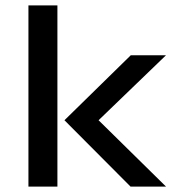

<svg xmlns="http://www.w3.org/2000/svg" viewBox="-20 -689 654 709"><path d="M85 0V-669H192V0ZM593 -485 344 -245 593 0H462L218 -245L463 -485Z"/></svg>

Font: Sarpanch Medium
Style: Regular
Weight: 500
Designer: Manushi Parikh (Devanagari and Latin), Jyotish Sonowal (Devanagari)
Foundry: Indian Type Foundry
Version: Version 2.004;PS 1.0;hotconv 1.0.78;makeotf.lib2.5.61930; tt